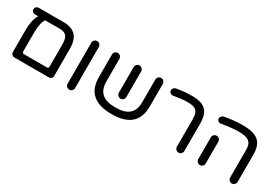

<svg xmlns="http://www.w3.org/2000/svg" viewBox="19 -1293 2853 2010"><g transform="rotate(30 1446.0 -288.0)"><path d="M596.7 -368.2V-39.1Q596.7 -21.5 585 -10.3Q573.2 1 555.7 1H136.7Q121.1 1 108.9 -11.2Q96.7 -23.4 96.7 -39.1V-317.4Q96.7 -368.2 108.4 -419.9Q120.1 -471.7 140.6 -497.1H101.6Q84 -497.1 71.3 -508.3Q58.6 -519.5 58.6 -537.1Q58.6 -554.7 71.3 -565.9Q84 -577.1 101.6 -577.1H402.3Q500 -577.1 548.3 -525.4Q596.7 -473.6 596.7 -368.2ZM402.3 -497.1H223.6Q187.5 -446.3 187.5 -317.4V-98.6Q187.5 -79.1 207 -79.1H486.3Q505.9 -79.1 505.9 -98.6V-368.2Q505.9 -439.5 480.5 -468.3Q455.1 -497.1 402.3 -497.1Z M758.8 -40V-535.2Q758.8 -553.7 772 -567.4Q785.2 -581.1 803.7 -581.1Q822.3 -581.1 835.9 -567.4Q849.6 -553.7 849.6 -535.2V-40Q849.6 -21.5 836.4 -7.8Q823.2 5.9 804.7 5.9Q786.1 5.9 772.5 -7.8Q758.8 -21.5 758.8 -40Z M1623 -536.1V-263.7Q1623 5.9 1315.4 5.9Q1007.8 5.9 1007.8 -263.7V-536.1Q1007.8 -554.7 1021 -568.4Q1034.2 -582 1052.7 -582Q1071.3 -582 1085 -568.4Q1098.6 -554.7 1098.6 -536.1V-263.7Q1098.6 -167 1151.4 -120.6Q1204.1 -74.2 1315.4 -74.2Q1426.8 -74.2 1479.5 -120.6Q1532.2 -167 1532.2 -263.7V-536.1Q1532.2 -554.7 1545.9 -568.4Q1559.6 -582 1578.1 -582Q1596.7 -582 1609.9 -568.4Q1623 -554.7 1623 -536.1ZM1270.5 -226.6V-536.1Q1270.5 -554.7 1283.7 -568.4Q1296.9 -582 1315.4 -582Q1334 -582 1347.7 -568.4Q1361.3 -554.7 1361.3 -536.1V-226.6Q1361.3 -208 1348.1 -194.3Q1335 -180.7 1316.4 -180.7Q1297.9 -180.7 1284.2 -194.3Q1270.5 -208 1270.5 -226.6Z M2079.1 -41V-368.2Q2079.1 -422.9 2066.4 -449.2Q2054.7 -476.6 2026.4 -488.8Q1998 -501 1945.3 -501Q1909.2 -501 1872.1 -497.1Q1835 -493.2 1777.3 -483.4Q1757.8 -480.5 1743.7 -492.2Q1729.5 -503.9 1729.5 -522.5Q1729.5 -537.1 1739.7 -548.8Q1750 -560.5 1765.6 -563.5Q1861.3 -581.1 1949.2 -581.1Q2031.2 -581.1 2078.1 -559.6Q2126 -538.1 2147.9 -492.2Q2169.9 -446.3 2169.9 -368.2V-41Q2169.9 -22.5 2156.7 -8.8Q2143.6 4.9 2125 4.9Q2106.4 4.9 2092.8 -8.8Q2079.1 -22.5 2079.1 -41Z M2723.6 -40V-368.2Q2723.6 -420.9 2708 -449.2Q2692.4 -476.6 2657.7 -488.8Q2623 -501 2560.5 -501Q2472.7 -501 2359.4 -479.5Q2340.8 -476.6 2325.7 -487.3Q2310.5 -498 2310.5 -517.6Q2310.5 -532.2 2320.8 -543.5Q2331.1 -554.7 2346.7 -558.6Q2398.4 -569.3 2457 -575.2Q2515.6 -581.1 2564.5 -581.1Q2657.2 -581.1 2710 -559.6Q2763.7 -538.1 2789.1 -491.7Q2814.5 -445.3 2814.5 -368.2V-40Q2814.5 -21.5 2801.3 -7.8Q2788.1 5.9 2769.5 5.9Q2751 5.9 2737.3 -7.8Q2723.6 -21.5 2723.6 -40ZM2337.9 -40V-302.7Q2337.9 -321.3 2351.1 -335Q2364.3 -348.6 2382.8 -348.6Q2401.4 -348.6 2415 -335Q2428.7 -321.3 2428.7 -302.7V-40Q2428.7 -21.5 2415.5 -7.8Q2402.3 5.9 2383.8 5.9Q2365.2 5.9 2351.6 -7.8Q2337.9 -21.5 2337.9 -40Z"/></g></svg>

Font: jf-openhuninn-1.0
Style: Regular
Weight: 400
Designer: [Kosugi Maru]
      Designed by Motoya company      

      [Varela Round]
      Joe Prince(Latin component); Avraham Co
Foundry: justfont CO.,LTD.
Version: 1.0